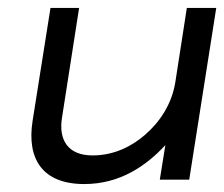

<svg xmlns="http://www.w3.org/2000/svg" viewBox="-20 -452 564 483"><path d="M62 -148C47 -53 86 11 192 11C282 11 348 -35 396 -87L382 0H456L524 -432H450L421 -245C412 -189 381 -144 345 -113C313 -85 268 -61 213 -61C150 -61 127 -101 136 -156L179 -432H107Z"/></svg>

Font: Charger Sport
Style: ExtObl
Weight: 400
Designer: Jasper
Foundry: Cannot Into Space Fonts
Version: Version 1.1